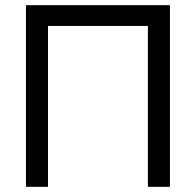

<svg xmlns="http://www.w3.org/2000/svg" viewBox="-20 -720 755 740"><path d="M550 -620V0H635V-700H80V0H165V-620Z"/></svg>

Font: Jost
Style: Regular
Weight: 400
Version: Version 3.710